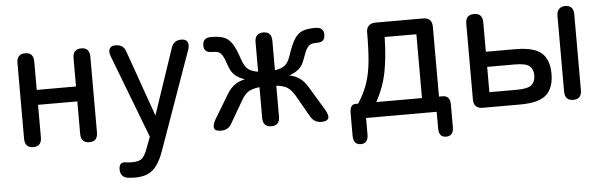

<svg xmlns="http://www.w3.org/2000/svg" viewBox="-46 -652 3177 1013"><g transform="rotate(-5 1542.0 -145.0)"><path d="M112 0Q67 0 67 -48V-449Q67 -497 112 -497Q156 -497 156 -449V-299H364V-449Q364 -497 409 -497Q453 -497 453 -449V-48Q453 0 409 0Q364 0 364 -48V-220H156V-48Q156 0 112 0Z M632 207Q624 207 615.5 206.5Q607 206 599 205Q577 203 566 190.5Q555 178 555 158Q555 119 586 122Q604 125 624 125Q662 125 677.5 110.5Q693 96 707 57L729 -1L560 -442Q551 -467 558.5 -482Q566 -497 587 -497H592Q633 -497 645 -458L768 -110L885 -457Q897 -497 939 -497Q962 -497 970.5 -482.5Q979 -468 971 -442L784 84Q762 146 728.5 176.5Q695 207 632 207Z M1106 0Q1074 0 1070 -17Q1066 -34 1082 -62L1158 -188Q1177 -220 1200.5 -236.5Q1224 -253 1255 -259Q1225 -269 1204.5 -286Q1184 -303 1172 -338Q1160 -376 1149.5 -393Q1139 -410 1126 -414Q1113 -418 1091 -418Q1052 -418 1052 -457Q1052 -497 1097 -497Q1138 -497 1163.5 -487.5Q1189 -478 1207.5 -450Q1226 -422 1244 -365Q1257 -327 1275.5 -312.5Q1294 -298 1328 -293V-449Q1328 -497 1373 -497Q1417 -497 1417 -449V-293Q1452 -298 1470.5 -312.5Q1489 -327 1501 -365Q1520 -422 1538 -450Q1556 -478 1581.5 -487.5Q1607 -497 1648 -497Q1693 -497 1693 -457Q1693 -418 1654 -418Q1632 -418 1619 -413.5Q1606 -409 1596 -392.5Q1586 -376 1573 -338Q1561 -303 1540.5 -286Q1520 -269 1490 -259Q1521 -253 1544.5 -236.5Q1568 -220 1587 -188L1663 -62Q1682 -29 1674.5 -14.5Q1667 0 1638 0Q1600 0 1581 -33L1514 -150Q1495 -182 1474.5 -194.5Q1454 -207 1417 -211V-48Q1417 0 1373 0Q1328 0 1328 -48V-211Q1291 -207 1270 -194.5Q1249 -182 1231 -150L1163 -33Q1146 0 1106 0Z M1835 135Q1795 135 1795 87V-32Q1795 -79 1825 -79H1839Q1873 -131 1890 -182Q1907 -233 1913 -297Q1919 -361 1919 -450Q1919 -472 1931.5 -484.5Q1944 -497 1967 -497H2219Q2267 -497 2267 -449V-79H2286Q2326 -79 2326 -32V87Q2326 135 2287 135Q2248 135 2248 89V0H1874V87Q1874 135 1835 135ZM1935 -79H2177V-417H2009Q2007 -313 1991.5 -233Q1976 -153 1935 -79Z M2492 0Q2444 0 2444 -48V-449Q2444 -497 2489 -497Q2534 -497 2534 -449V-293H2689Q2790 -293 2829.5 -257Q2869 -221 2869 -147Q2869 -73 2829.5 -36.5Q2790 0 2689 0ZM2972 0Q2927 0 2927 -48V-449Q2927 -472 2939 -484.5Q2951 -497 2972 -497Q3016 -497 3016 -449V-48Q3016 0 2972 0ZM2534 -79H2680Q2739 -79 2758.5 -97Q2778 -115 2778 -147Q2778 -179 2758.5 -196Q2739 -213 2680 -213H2534Z"/></g></svg>

Font: Zen Maru Gothic Medium
Style: Regular
Weight: 500
Designer: Yoshimichi Ohira
Foundry: Positype
Version: Version 1.001